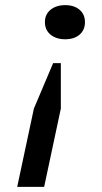

<svg xmlns="http://www.w3.org/2000/svg" viewBox="-20 -532 398 748"><path d="M217 -286H187L112 -109L47 196H152L217 -109ZM311 -446C311 -466 304 -482 290 -494C276 -506 257.3 -512 234 -512C210.7 -512 191.7 -506 177 -494C162.3 -482 155 -466 155 -446C155 -425.3 162.3 -409 177 -397C191.7 -385 210.7 -379 234 -379C257.3 -379 276 -385 290 -397C304 -409 311 -425.3 311 -446Z"/></svg>

Font: PT Serif Caption
Style: Italic
Weight: 400
Italic angle: -12°
Designer: A.Korolkova, O.Umpeleva, V.Yefimov
Foundry: ParaType Ltd
Version: Version 1.000W OFL